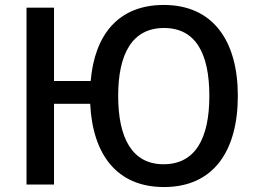

<svg xmlns="http://www.w3.org/2000/svg" viewBox="-20 -745 1036 775"><path d="M940 -358C940 -580 840 -725 641 -725C458 -725 362 -605 346 -418H198V-714H87V0H198V-326H344C354 -121 452 10 642 10C842 10 940 -136 940 -358ZM457 -358C457 -528 514 -632 642 -632C770 -632 825 -529 825 -358C825 -187 769 -82 640 -82C514 -82 457 -187 457 -358Z"/></svg>

Font: Noto Sans Thai Medium
Style: Regular
Weight: 500
Designer: Monotype Design Team
Foundry: Monotype Imaging Inc.
Version: Version 1.901